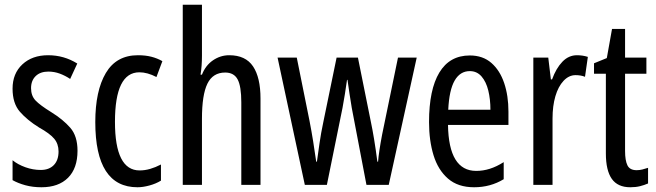

<svg xmlns="http://www.w3.org/2000/svg" viewBox="-20 -780 2768 810"><path d="M307 -144Q307 -70 267 -30Q227 10 155 10Q118 10 87 1.5Q56 -7 33 -20V-104Q55 -86 87 -74.5Q119 -63 152 -63Q187 -63 207 -83.5Q227 -104 227 -141Q227 -173 208.5 -195Q190 -217 145 -242Q95 -273 64 -308.5Q33 -344 33 -406Q33 -470 74.5 -508.5Q116 -547 183 -547Q250 -547 306 -512L276 -447Q255 -461 232 -469.5Q209 -478 184 -478Q150 -478 130.5 -459Q111 -440 111 -408Q111 -376 130 -356Q149 -336 196 -307Q246 -276 276.5 -241Q307 -206 307 -144Z M560 10Q382 10 382 -265Q382 -397 426.5 -472Q471 -547 562 -547Q594 -547 619 -540.5Q644 -534 665 -522L640 -455Q602 -475 568 -475Q465 -475 465 -266Q465 -61 569 -61Q591 -61 613.5 -67.5Q636 -74 659 -86V-18Q638 -5 610.5 2.5Q583 10 560 10Z M832 -545Q832 -501 826 -465H832Q847 -504 878.5 -525.5Q910 -547 947 -547Q1016 -547 1047.5 -500Q1079 -453 1079 -364V0H998V-348Q998 -416 982.5 -445Q967 -474 930 -474Q878 -474 855 -427Q832 -380 832 -279V0H751V-760H832Z M1464 -325Q1459 -354 1454.5 -384.5Q1450 -415 1446 -443H1444Q1440 -414 1435 -383Q1430 -352 1425 -325L1359 0H1266L1151 -537H1232L1286 -269Q1294 -228 1301 -184.5Q1308 -141 1314 -98H1317Q1322 -134 1328 -176Q1334 -218 1344 -265L1400 -537H1490L1545 -264Q1551 -236 1558 -194Q1565 -152 1572 -98H1575Q1578 -138 1592 -212L1659 -537H1738L1620 0H1526Z M1962 -546Q2017 -546 2053 -514.5Q2089 -483 2107 -429.5Q2125 -376 2125 -309V-253H1870Q1873 -59 1989 -59Q2018 -59 2046.5 -68Q2075 -77 2105 -96V-24Q2049 10 1980 10Q1912 10 1870 -26.5Q1828 -63 1809 -125Q1790 -187 1790 -265Q1790 -402 1833.5 -474Q1877 -546 1962 -546ZM1962 -480Q1921 -480 1898 -440Q1875 -400 1871 -317H2049Q2049 -361 2040 -398Q2031 -435 2011.5 -457.5Q1992 -480 1962 -480Z M2414 -547Q2438 -547 2460 -540L2448 -456Q2431 -463 2408 -463Q2380 -463 2357.5 -439Q2335 -415 2323 -374Q2311 -333 2311 -280V0H2230V-537H2293L2304 -445H2309Q2326 -492 2352.5 -519.5Q2379 -547 2414 -547Z M2666 -62Q2678 -62 2690 -65Q2702 -68 2714 -72V-6Q2698 1 2680 5.5Q2662 10 2639 10Q2586 10 2561 -25.5Q2536 -61 2536 -133V-469H2486V-513L2540 -535L2562 -658H2617V-537H2707V-469H2617V-143Q2617 -103 2627 -82.5Q2637 -62 2666 -62Z"/></svg>

Font: Noto Sans Bengali ExtraCondensed
Style: Regular
Weight: 400
Width: 2
Designer: Jelle Bosma - Monotype Design Team
Foundry: Monotype Imaging Inc.
Version: Version 2.003; ttfautohint (v1.8.4.7-5d5b)